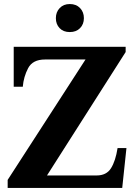

<svg xmlns="http://www.w3.org/2000/svg" viewBox="-20 -932 670 952"><path d="M257 -842Q257 -872 276 -892Q295 -912 326 -912Q358 -912 377 -892Q396 -872 396 -842Q396 -812 377 -792.5Q358 -773 326 -773Q294 -773 275.5 -792.5Q257 -812 257 -842ZM18 -40 404 -637H203Q142 -637 119.5 -594Q97 -551 93 -502H48V-700H603V-674L213 -62H459Q508 -62 530.5 -98Q553 -134 563 -198H607L586 0H18Z"/></svg>

Font: Taviraj Bold
Style: Regular
Weight: 700
Designer: Katatrad Team
Foundry: CadsonDemak
Version: Version 1.030